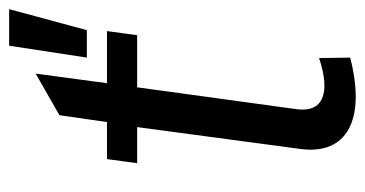

<svg xmlns="http://www.w3.org/2000/svg" viewBox="-209 -577 798 420"><g transform="rotate(-90 190.0 -367.0)"><path d="M274 0 273 -68C195 -42 154 -60 161 -116L209 -466H323L332 -532H218L239 -688L148 -636L133 -532H52L43 -466H122L74 -108C61 -7 138 35 274 0ZM274 -576H334L380 -746H300Z"/></g></svg>

Font: Ronzino Oblique
Style: Italic
Weight: 400
Italic angle: -8°
Designer: Nunzio Mazzaferro
Foundry: Collletttivo
Version: Version 1.000;Glyphs 3.3 (3337)